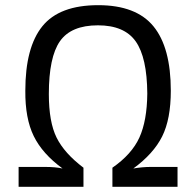

<svg xmlns="http://www.w3.org/2000/svg" viewBox="-20 -723 759 743"><path d="M52 -77H156Q194 -77 222 -71Q144 -128 110.5 -196.5Q77 -265 78 -372Q78 -540 144 -621.5Q210 -703 360 -703Q507 -703 574 -621Q641 -539 641 -372Q641 -262 607.5 -195Q574 -128 496 -71Q532 -77 562 -77H667V0H415V-74Q490 -126 519.5 -191Q549 -256 550 -361Q549 -501 505 -563Q461 -625 359 -625Q255 -625 212 -563.5Q169 -502 169 -359Q169 -251 199 -190.5Q229 -130 303 -74V0H52Z"/></svg>

Font: Exo 2.0
Style: Regular
Weight: 400
Designer: Natanael Gama
Version: Version 1.001;PS 001.001;hotconv 1.0.70;makeotf.lib2.5.58329